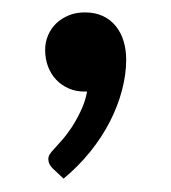

<svg xmlns="http://www.w3.org/2000/svg" viewBox="-20 -144 269 302"><path d="M112.5 0Q99 0 87.8 -5Q76.5 -10 68.2 -18.8Q60 -27.5 55.5 -39.5Q51 -51.5 51 -65.5Q51 -77.5 55.5 -88.2Q60 -99 68.2 -107Q76.5 -115 88 -119.8Q99.5 -124.5 113.5 -124.5Q129.5 -124.5 141.8 -118.8Q154 -113 162.2 -102.8Q170.5 -92.5 174.5 -79Q178.5 -65.5 178.5 -50Q178.5 -27.5 172 -2.5Q165.5 22.5 153 47Q140.5 71.5 122 94.5Q103.5 117.5 80 137L63.5 121.5Q56 114.5 56 106Q56 102.5 58.2 98.8Q60.5 95 64 91.5Q69 86 77 77Q85 68 92.8 56.2Q100.5 44.5 107.2 30.2Q114 16 117 0Z"/></svg>

Font: TypoPRO Lato
Style: Regular
Weight: 500
Designer: Lukasz Dziedzic with Adam Twardoch and Botio Nikoltchev
Foundry: tyPoland Lukasz Dziedzic
Version: Version 2.010; 2014-09-01; http://www.latofonts.com/